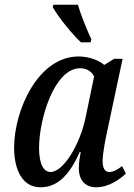

<svg xmlns="http://www.w3.org/2000/svg" viewBox="-20 -786 571 816"><path d="M324 -606H365L368 -619C350 -658 323 -724 311 -766H207L204 -756C229 -712 282 -646 324 -606ZM152 10C227 10 277 -46 319 -140H323C319 -116 315 -98 315 -71C315 -20 343 10 388 10C442 10 488 -23 515 -48L499 -80C479 -65 462 -55 444 -55C426 -55 416 -71 416 -102C416 -130 428 -194 433 -216L501 -536H465L423 -510C400 -530 358 -546 314 -546C142 -546 40 -318 40 -158C40 -63 76 10 152 10ZM195 -55C167 -55 146 -85 146 -158C146 -278 210 -496 321 -496C346 -496 369 -484 380 -461L344 -288C321 -174 250 -55 195 -55Z"/></svg>

Font: Noto Serif Condensed Medium
Style: Italic
Weight: 500
Width: 3
Italic angle: -12°
Designer: Monotype Design Team
Foundry: Monotype Imaging Inc.
Version: Version 2.013